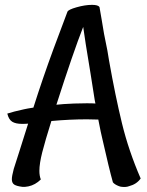

<svg xmlns="http://www.w3.org/2000/svg" viewBox="-20 -680 599 783"><path d="M28.3 50.8Q28.3 38.1 36.1 8.8L58.6 -61.5L94.7 -175.8Q85.9 -174.8 70.3 -174.8Q43.9 -174.8 29.8 -183.6Q15.6 -192.4 9.8 -216.8Q33.2 -224.6 78.1 -234.4Q90.8 -237.3 116.2 -241.2Q154.3 -361.3 198.2 -480.5L254.9 -631.8Q257.8 -640.6 292.5 -650.4Q327.1 -660.2 355.5 -660.2Q379.9 -660.2 385.7 -651.4L394.5 -600.6L404.3 -542L418 -473.6L424.8 -432.6Q450.2 -289.1 477.5 -176.8Q504.9 -64.5 553.7 47.9Q537.1 71.3 506.8 79.1Q494.1 84 477.5 82Q472.7 82 464.8 79.1Q447.3 72.3 440.4 63.5Q424.8 7.8 397.5 -113.3Q392.6 -131.8 380.9 -192.4L334 -193.4Q264.6 -193.4 189.5 -186.5Q164.1 -105.5 152.3 -59.1Q140.6 -12.7 140.6 16.6Q140.6 37.1 146.5 51.8Q124 74.2 95.7 80.1Q81.1 83 71.3 82Q47.9 79.1 38.1 72.8Q28.3 66.4 28.3 50.8ZM282.2 -257.8 334 -258.8Q359.4 -258.8 369.1 -257.8L366.2 -272.5L349.6 -377.9Q325.2 -524.4 319.3 -570.3Q279.3 -468.8 210 -252.9Q235.4 -255.9 282.2 -257.8Z"/></svg>

Font: BKP Parklife Display
Style: Regular
Weight: 400
Designer: Font Diner, Inc.; LA MECHKY PLUS GmbH
Foundry: Font Diner, Inc.; LA MECHKY PLUS GmbH
Version: Version 1.007